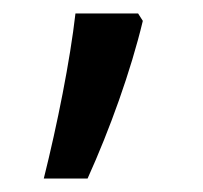

<svg xmlns="http://www.w3.org/2000/svg" viewBox="-20 -136 302 285"><path d="M45 129H110C143 56 174 -30 192 -105L185 -116H92C84 -46 65 49 45 129Z"/></svg>

Font: Noto Sans Gurmukhi UI SemiCondensed
Style: Regular
Weight: 400
Width: 4
Designer: Jelle Bosma - Monotype Design Team
Foundry: Monotype Imaging Inc.
Version: Version 2.004